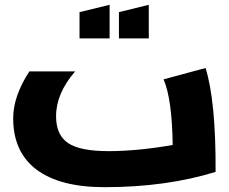

<svg xmlns="http://www.w3.org/2000/svg" viewBox="-20 -776 958 804"><path d="M103 -477.1H294.9Q214.8 -385.3 214.8 -289.1Q214.8 -210.9 264.9 -177Q314.9 -143.1 435.1 -143.1Q554.7 -143.1 703.1 -168.9Q700.7 -360.4 665 -443.8L840.8 -491.2Q884.3 -351.6 882.8 -56.2Q675.3 7.8 418 7.8Q231 7.8 133.1 -65.7Q35.2 -139.2 35.2 -280.8Q35.2 -373 103 -477.1ZM313 -615.2V-725.1L439 -755.9V-615.2ZM478 -615.2V-725.1L603 -755.9V-615.2Z"/></svg>

Font: LT Superior Black
Style: Regular
Weight: 900
Designer: Daniel Lyons
Foundry: LyonsType
Version: Version 2.005